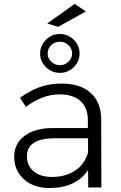

<svg xmlns="http://www.w3.org/2000/svg" viewBox="-20 -949 614 972"><path d="M415 -891.1 273.9 -813 219.2 -830.1 357.9 -929.2ZM353.5 -609.1Q324.2 -580.1 283.2 -580.1Q242.2 -580.1 212.6 -609.1Q183.1 -638.2 183.1 -678.2Q183.1 -718.3 212.6 -747.6Q242.2 -776.9 283.2 -776.9Q324.2 -776.9 353.5 -747.6Q382.8 -718.3 382.8 -678.2Q382.8 -638.2 353.5 -609.1ZM283.2 -737.8Q257.3 -737.8 239.3 -720.5Q221.2 -703.1 221.2 -678.2Q221.2 -653.8 239.5 -636.5Q257.8 -619.1 283.2 -619.1Q308.1 -619.1 326.7 -636.7Q345.2 -654.3 345.2 -678.2Q345.2 -703.1 326.7 -720.5Q308.1 -737.8 283.2 -737.8ZM493.2 0H426.8L425.8 -87.9Q364.3 2.9 230 2.9Q150.4 2.9 101.1 -41.7Q51.8 -86.4 51.8 -154.8Q51.8 -222.2 104.5 -261.5Q157.2 -300.8 249 -300.8H424.8V-340.8Q424.8 -402.8 387.9 -437Q351.1 -471.2 279.8 -471.2Q196.3 -471.2 110.8 -408.2L81.1 -454.1Q134.3 -491.2 182.1 -508.5Q230 -525.9 292 -525.9Q387.2 -525.9 439.2 -478.5Q491.2 -431.2 492.2 -347.2ZM242.2 -53.2Q312 -53.2 360.4 -85.2Q408.7 -117.2 425.8 -176.8V-249H256.8Q116.2 -249 116.2 -157.2Q116.2 -110.4 150.4 -81.8Q184.6 -53.2 242.2 -53.2Z"/></svg>

Font: Montserrat arm Light
Style: Regular
Weight: 300
Designer: Julieta Ulanovsky
Foundry: Julieta Ulanovsky
Version: Version 6.000;PS 006.000;hotconv 1.0.88;makeotf.lib2.5.64775